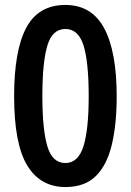

<svg xmlns="http://www.w3.org/2000/svg" viewBox="-20 -745 530 775"><path d="M451 -356Q451 -244 431.5 -161.5Q412 -79 367 -34.5Q322 10 244 10Q143 10 90 -77Q37 -164 37 -357Q37 -541 86 -633Q135 -725 244 -725Q350 -725 400.5 -631Q451 -537 451 -356ZM151 -357Q151 -223 171 -155Q191 -87 244 -87Q295 -87 316.5 -153.5Q338 -220 338 -356Q338 -496 317 -562Q296 -628 244 -628Q191 -628 171 -560.5Q151 -493 151 -357Z"/></svg>

Font: Noto Sans Sinhala Condensed SemiBold
Style: Regular
Weight: 600
Width: 3
Designer: Jelle Bosma - Monotype Design Team
Foundry: Monotype Imaging Inc.
Version: Version 2.006; ttfautohint (v1.8.4.7-5d5b)